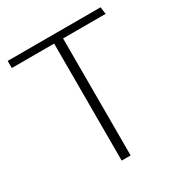

<svg xmlns="http://www.w3.org/2000/svg" viewBox="-162 -795 857 911"><g transform="rotate(-30 267.0 -340.0)"><path d="M519 -680H10V-641H242V0H291V-641H524Z"/></g></svg>

Font: Catamaran Thin
Style: Regular
Weight: 100
Designer: Pria Ravichandran
Version: Version 2.000